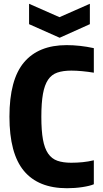

<svg xmlns="http://www.w3.org/2000/svg" viewBox="-20 -988 543 1017"><path d="M335 9Q183 9 106.5 -83Q30 -175 30 -370Q30 -566 107 -657.5Q184 -749 333 -749Q403 -749 477 -733V-603Q447 -608 415.5 -611Q384 -614 358 -614Q314 -614 283.5 -603.5Q253 -593 234.5 -565.5Q216 -538 207.5 -490.5Q199 -443 199 -369Q199 -296 207.5 -249Q216 -202 235 -174.5Q254 -147 284 -136.5Q314 -126 357 -126Q388 -126 418 -129Q448 -132 477 -139V-12Q456 -3 416.5 3Q377 9 335 9ZM134 -968 295 -897 456 -968V-860L296 -788L134 -860Z"/></svg>

Font: Encode Sans Compressed
Style: ExtraBold
Weight: 800
Designer: Pablo Impallari, Andres Torresi
Foundry: Pablo Impallari, Andres Torresi
Version: Version 1.000; ttfautohint (v1.00) -l 8 -r 50 -G 200 -x 14 -